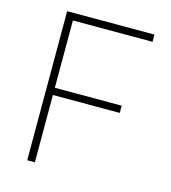

<svg xmlns="http://www.w3.org/2000/svg" viewBox="-105 -785 774 871"><g transform="rotate(15 281.5 -350.0)"><path d="M103 0V-700H513V-666H139V-350H453V-316H139V0Z"/></g></svg>

Font: TypoPRO Titillium Text
Style: 1 wt
Weight: 100
Designer: Accademia di Belle Arti di Urbino and others
Foundry: Accademia di Belle Arti di Urbino and others.
Version: Version 25.000